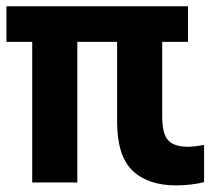

<svg xmlns="http://www.w3.org/2000/svg" viewBox="-20 -566 665 596"><path d="M80 0.5V-436H0V-546.5H563.5V-436H483.5V-205Q483.5 -151 501.8 -130.8Q520 -110.5 563 -110.5Q574.5 -110.5 586.8 -112Q599 -113.5 613.5 -116V-0.5Q595.5 4 572.2 6.8Q549 9.5 527 9.5Q439.5 9.5 391.5 -36.2Q343.5 -82 343.5 -188.5V-436H220V0.5Z"/></svg>

Font: Encode Sans Condensed
Style: Bold
Weight: 700
Width: 3
Designer: Multiple Designers
Foundry: Impallari Type
Version: Version 3.000; ttfautohint (v1.8.3) -l 8 -r 50 -G 200 -x 14 